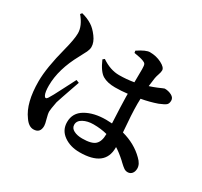

<svg xmlns="http://www.w3.org/2000/svg" viewBox="-168 -999 1336 1273"><g transform="rotate(30 500.0 -362.0)"><path d="M307.6 -374 330.1 -365.2Q323.2 -345.7 308.6 -303.7Q293.9 -261.7 282.7 -228.5Q271.5 -195.3 266.6 -179.7Q254.9 -119.1 254.9 -103.5Q254.9 -85 264.6 -51.3Q274.4 -17.6 274.4 -2.9Q274.4 52.7 222.7 52.7Q186.5 52.7 156.2 7.8Q93.8 -76.2 93.8 -241.2Q93.8 -343.8 137.7 -511.7Q161.1 -601.6 161.1 -646.5Q161.1 -703.1 109.4 -764.6L119.1 -776.4Q163.1 -765.6 198.2 -743.2Q226.6 -725.6 255.4 -687Q284.2 -648.4 284.2 -612.3Q284.2 -602.5 280.8 -591.3Q277.3 -580.1 273.9 -572.8Q270.5 -565.4 260.3 -546.9Q250 -528.3 245.1 -517.6Q167 -376 167 -250Q167 -201.2 177.7 -179.7Q182.6 -168.9 189.9 -168.5Q197.3 -168 204.1 -178.7Q218.8 -200.2 259.8 -281.2Q300.8 -362.3 307.6 -374ZM658.2 -161.1V-163.1Q610.4 -175.8 552.7 -175.8Q507.8 -175.8 475.1 -158.2Q442.4 -140.6 442.4 -110.4Q442.4 -84 468.8 -70.3Q495.1 -56.6 533.2 -56.6Q605.5 -56.6 631.8 -81.5Q658.2 -106.4 658.2 -161.1ZM550.8 -721.7 547.9 -737.3Q607.4 -777.3 637.7 -777.3Q686.5 -777.3 727.1 -756.3Q767.6 -735.4 767.6 -712.9Q767.6 -699.2 760.7 -679.7Q753.9 -660.2 751 -644.5Q747.1 -622.1 742.2 -578.1Q772.5 -587.9 796.9 -598.1Q821.3 -608.4 831.1 -612.8Q840.8 -617.2 842.8 -617.2Q872.1 -617.2 896 -604.5Q919.9 -591.8 919.9 -569.3Q919.9 -545.9 907.7 -535.6Q895.5 -525.4 857.4 -509.8Q801.8 -490.2 737.3 -478.5Q736.3 -465.8 736.3 -439.5Q736.3 -362.3 748 -226.6Q849.6 -199.2 916 -132.8Q950.2 -100.6 950.2 -67.4Q950.2 -43 938 -28.3Q925.8 -13.7 905.3 -13.7Q890.6 -13.7 877.4 -22.5Q864.3 -31.2 840.8 -53.7Q836.9 -58.6 834 -60.5Q792 -98.6 756.8 -120.1V-114.3Q756.8 31.2 563.5 31.2Q492.2 31.2 442.4 -4.4Q392.6 -40 392.6 -101.6Q392.6 -171.9 454.6 -208Q516.6 -244.1 609.4 -244.1Q626 -244.1 655.3 -242.2Q648.4 -380.9 647.5 -441.4V-464.8Q599.6 -459 552.7 -459Q494.1 -459 457.5 -480.5Q420.9 -502 387.7 -578.1L400.4 -588.9Q467.8 -543 535.2 -543Q591.8 -543 647.5 -552.7L648.4 -653.3Q648.4 -682.6 643.1 -691.4Q637.7 -700.2 623 -705.1Q601.6 -713.9 550.8 -721.7Z"/></g></svg>

Font: GenYoMin TW TTF Bold
Style: Regular
Weight: 700
Version: Version 1.300